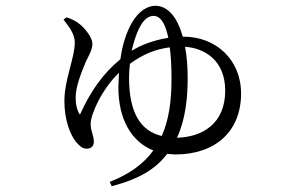

<svg xmlns="http://www.w3.org/2000/svg" viewBox="-20 -573 1040 665"><path d="M200 -505C216 -484 239 -458 239 -425C239 -373 203 -297 203 -223C203 -154 225 -104 243 -82C255 -68 265 -58 280 -58C297 -58 305 -68 305 -82C305 -105 294 -117 294 -144C294 -177 332 -263 392 -321L390 -271C390 -160 435 -82 511 -52C478 -6 429 30 360 57L367 72C465 46 519 12 559 -40L587 -38C727 -38 815 -119 815 -249C815 -367 727 -446 616 -446H613C595 -512 562 -553 518 -553C492 -553 460 -536 435 -491C418 -460 404 -420 397 -368C335 -317 292 -254 257 -176C247 -189 242 -212 242 -235C242 -274 262 -322 278 -361C287 -379 300 -401 300 -421C300 -444 274 -474 259 -487C245 -499 228 -508 210 -513ZM430 -352C475 -385 519 -403 568 -409C572 -380 574 -344 574 -299C574 -223 565 -157 540 -102C465 -120 427 -185 427 -304C427 -320 428 -336 430 -352ZM621 -411C690 -406 760 -363 760 -259C760 -144 680 -98 593 -96C623 -160 630 -236 630 -303C630 -342 627 -379 621 -411ZM436 -397C443 -426 451 -453 461 -473C477 -506 494 -518 512 -518C532 -518 551 -500 563 -442C512 -434 468 -417 436 -397Z"/></svg>

Font: Harano Aji Mincho TW
Style: Regular
Weight: 400
Foundry: Masamichi Hosoda
Version: HaranoAjiMinchoTW-Regular version 20230610;ttx 4.39.4